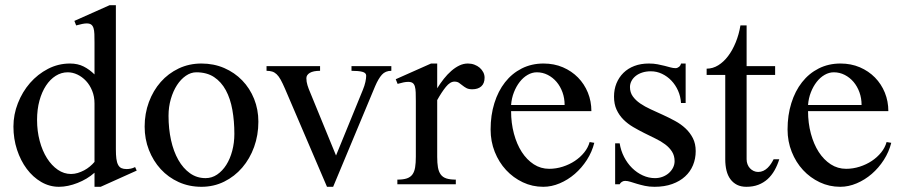

<svg xmlns="http://www.w3.org/2000/svg" viewBox="-20 -716 3510 746"><path d="M347.2 -44.9Q333 -32.2 316.2 -22.2Q299.3 -12.2 281.2 -5.1Q263.2 2 244.9 5.9Q226.6 9.8 209 9.8Q172.4 9.8 140.1 -9Q107.9 -27.8 84 -59.8Q60.1 -91.8 46.1 -134.3Q32.2 -176.8 32.2 -224.1Q32.2 -271 49.6 -315.2Q66.9 -359.4 96.7 -393.6Q126.5 -427.7 166.5 -448.5Q206.5 -469.2 252 -469.2Q282.2 -469.2 305.2 -457.5Q328.1 -445.8 347.2 -426.8V-549.8Q347.2 -569.3 346.7 -583.5Q346.2 -597.7 343.3 -606.9Q340.3 -616.2 334.2 -620.6Q328.1 -625 316.9 -625Q309.6 -625 299.6 -623Q289.6 -621.1 275.9 -617.2L269 -634.8L405.8 -695.8H430.2V-136.2Q430.2 -114.3 432.1 -99.4Q434.1 -84.5 439 -75.4Q443.8 -66.4 451.9 -62.7Q460 -59.1 472.2 -59.1Q479.5 -59.1 488 -60.8Q496.6 -62.5 504.9 -66.9L511.2 -53.2L371.1 9.8H347.2ZM347.2 -314Q347.2 -340.8 338.1 -363.3Q329.1 -385.7 314.2 -401.6Q299.3 -417.5 280.8 -426.3Q262.2 -435.1 243.2 -435.1Q218.3 -435.1 196.5 -421.4Q174.8 -407.7 158.7 -383.3Q142.6 -358.9 133.3 -325Q124 -291 124 -250Q124 -206.5 134.3 -168.2Q144.5 -129.9 162.6 -101.3Q180.7 -72.8 204.6 -56.4Q228.5 -40 255.9 -40Q269 -40 282 -43.9Q294.9 -47.9 306.9 -54.2Q318.8 -60.5 329.1 -69.1Q339.4 -77.6 347.2 -86.9Z M762.7 9.8Q714.8 9.8 674.3 -8.5Q633.8 -26.9 604.5 -58.8Q575.2 -90.8 558.6 -133.3Q542 -175.8 542 -224.1Q542 -274.9 558.6 -319.6Q575.2 -364.3 604.5 -397.5Q633.8 -430.7 674.3 -450Q714.8 -469.2 762.7 -469.2Q810.5 -469.2 851.1 -451.7Q891.6 -434.1 921.1 -403.6Q950.7 -373 967.3 -331.8Q983.9 -290.5 983.9 -243.2Q983.9 -190.9 967.3 -145Q950.7 -99.1 921.1 -64.7Q891.6 -30.3 851.1 -10.3Q810.5 9.8 762.7 9.8ZM778.8 -23.9Q803.2 -23.9 823.7 -37.8Q844.2 -51.8 859.1 -75.2Q874 -98.6 882.3 -129.9Q890.6 -161.1 890.6 -195.8Q890.6 -245.6 882.8 -289.3Q875 -333 857.4 -365.5Q839.8 -397.9 811.8 -416.5Q783.7 -435.1 742.7 -435.1Q721.7 -435.1 702.1 -421.6Q682.6 -408.2 667.7 -385.3Q652.8 -362.3 643.8 -331.5Q634.8 -300.8 634.8 -266.1Q634.8 -215.8 644.5 -171.6Q654.3 -127.4 672.9 -94.7Q691.4 -62 718 -43Q744.6 -23.9 778.8 -23.9Z M1223.6 -459V-440.9Q1197.3 -440.9 1183.8 -432.9Q1170.4 -424.8 1170.4 -412.1Q1170.4 -398.4 1174.6 -385Q1178.7 -371.6 1185.5 -356L1285.6 -111.8L1389.6 -366.2Q1396.5 -382.8 1399.7 -397.5Q1402.8 -412.1 1402.8 -421.9Q1402.8 -433.1 1387.9 -437Q1373 -440.9 1345.7 -440.9V-459H1500.5V-440.9Q1477.5 -440.9 1463.9 -425.8Q1450.2 -410.6 1437.5 -380.9L1274.4 9.8H1250.5L1087.4 -371.1Q1078.1 -392.6 1070.6 -406.2Q1063 -419.9 1054.9 -427.5Q1046.9 -435.1 1037.4 -438Q1027.8 -440.9 1015.6 -440.9V-459Z M1595.7 -323.2Q1595.7 -342.8 1595.2 -356.7Q1594.7 -370.6 1592 -379.9Q1589.4 -389.2 1583.3 -393.6Q1577.1 -397.9 1565.9 -397.9Q1558.1 -397.9 1548.3 -396Q1538.6 -394 1524.9 -390.1L1517.6 -408.2L1654.8 -469.2H1678.7V-373Q1690.9 -392.6 1704.6 -409.9Q1718.3 -427.2 1733.4 -440.4Q1748.5 -453.6 1764.6 -461.4Q1780.8 -469.2 1797.9 -469.2Q1811.5 -469.2 1823.2 -464.8Q1835 -460.4 1843.8 -452.9Q1852.5 -445.3 1857.7 -435.3Q1862.8 -425.3 1862.8 -414.1Q1862.8 -392.1 1850.1 -380.6Q1837.4 -369.1 1814.9 -369.1Q1800.8 -369.1 1792.2 -373.8Q1783.7 -378.4 1776.9 -384Q1770 -389.6 1763.2 -394.3Q1756.3 -398.9 1745.6 -398.9Q1729 -398.9 1712.4 -378.4Q1695.8 -357.9 1678.7 -327.1V-106.9Q1678.7 -82.5 1681.6 -65.7Q1684.6 -48.8 1692.4 -38.1Q1700.2 -27.3 1714.4 -22.7Q1728.5 -18.1 1751 -18.1V0H1523.9V-18.1Q1546.9 -18.1 1561 -22.9Q1575.2 -27.8 1582.8 -38.6Q1590.3 -49.3 1593 -66.2Q1595.7 -83 1595.7 -106.9Z M2090.8 9.8Q2048.3 9.8 2011.2 -7.8Q1974.1 -25.4 1946.3 -55.4Q1918.5 -85.4 1902.3 -126Q1886.2 -166.5 1886.2 -212.9Q1886.2 -268.6 1900.9 -315.4Q1915.5 -362.3 1942.4 -396.5Q1969.2 -430.7 2007.3 -450Q2045.4 -469.2 2091.8 -469.2Q2132.8 -469.2 2167 -454.6Q2201.2 -439.9 2225.8 -414.8Q2250.5 -389.6 2264.2 -356Q2277.8 -322.3 2277.8 -284.2H1965.8Q1965.8 -237.8 1976.8 -196.8Q1987.8 -155.8 2007.3 -125.5Q2026.9 -95.2 2054 -77.6Q2081.1 -60.1 2113.8 -60.1Q2140.6 -60.1 2166.5 -68.4Q2192.4 -76.7 2213.6 -90.8Q2234.9 -105 2250 -123.8Q2265.1 -142.6 2271 -164.1L2289.1 -161.1Q2280.3 -126 2260.3 -94.7Q2240.2 -63.5 2213.4 -40.3Q2186.5 -17.1 2154.8 -3.7Q2123 9.8 2090.8 9.8ZM2173.8 -308.1Q2173.8 -334.5 2165.5 -357.4Q2157.2 -380.4 2142.6 -397.7Q2127.9 -415 2108.2 -425Q2088.4 -435.1 2065.9 -435.1Q2047.4 -435.1 2030 -425Q2012.7 -415 1999.3 -397.7Q1985.8 -380.4 1976.8 -357.4Q1967.8 -334.5 1965.8 -308.1Z M2370.1 -159.2H2387.7Q2392.1 -130.9 2404.8 -106.2Q2417.5 -81.5 2436 -63.2Q2454.6 -44.9 2477.5 -34.4Q2500.5 -23.9 2524.9 -23.9Q2541 -23.9 2554.9 -29.3Q2568.8 -34.7 2579.1 -43.9Q2589.4 -53.2 2595.2 -64.9Q2601.1 -76.7 2601.1 -89.8Q2601.1 -110.8 2591.1 -126.7Q2581.1 -142.6 2564.5 -155Q2547.9 -167.5 2526.6 -177.7Q2505.4 -188 2483.4 -199Q2461.4 -210 2440.2 -222.4Q2418.9 -234.9 2402.3 -251.5Q2385.7 -268.1 2375.7 -289.8Q2365.7 -311.5 2365.7 -340.8Q2365.7 -368.7 2375.2 -392.1Q2384.8 -415.5 2402.3 -432.9Q2419.9 -450.2 2444.8 -459.7Q2469.7 -469.2 2501 -469.2Q2519.5 -469.2 2534.7 -466.3Q2549.8 -463.4 2562.3 -460.2Q2574.7 -457 2585.2 -454.1Q2595.7 -451.2 2605 -451.2Q2611.8 -451.2 2618.2 -456.3Q2624.5 -461.4 2626 -469.2H2644V-315.9H2626Q2624.5 -341.3 2614.5 -363.8Q2604.5 -386.2 2588.6 -402.8Q2572.8 -419.4 2552.2 -429.2Q2531.7 -439 2508.8 -439Q2490.2 -439 2475.3 -434.1Q2460.4 -429.2 2450 -420.9Q2439.5 -412.6 2433.6 -401.4Q2427.7 -390.1 2427.7 -377.9Q2427.7 -356.9 2438.7 -341.6Q2449.7 -326.2 2467.5 -314Q2485.4 -301.8 2508.3 -291.3Q2531.2 -280.8 2555.4 -269.8Q2579.6 -258.8 2602.5 -246.3Q2625.5 -233.9 2643.3 -217.3Q2661.1 -200.7 2672.1 -179.2Q2683.1 -157.7 2683.1 -128.9Q2683.1 -99.6 2672.6 -74.2Q2662.1 -48.8 2641.8 -30.3Q2621.6 -11.7 2591.8 -1Q2562 9.8 2522.9 9.8Q2502.4 9.8 2485.6 6.1Q2468.8 2.4 2455.1 -1.7Q2441.4 -5.9 2429.9 -9.5Q2418.5 -13.2 2408.7 -13.2Q2401.9 -13.2 2396 -9.3Q2390.1 -5.4 2387.7 0H2370.1Z M2725.6 -424.8V-449.2Q2749.5 -449.2 2770.8 -462.4Q2792 -475.6 2809.1 -498.3Q2826.2 -521 2838.6 -551.5Q2851.1 -582 2856.9 -617.2H2880.9V-459H2991.7V-424.8H2880.9V-97.2Q2880.9 -86.9 2884.3 -77.9Q2887.7 -68.8 2893.8 -62.3Q2899.9 -55.7 2908.2 -51.8Q2916.5 -47.9 2925.8 -47.9Q2936.5 -47.9 2945.8 -52.2Q2955.1 -56.6 2962.4 -63.7Q2969.7 -70.8 2975.6 -79.6Q2981.4 -88.4 2985.8 -97.2H3007.8Q3000.5 -73.7 2989.3 -54Q2978 -34.2 2962.4 -20Q2946.8 -5.9 2926.3 2Q2905.8 9.8 2879.9 9.8Q2858.9 9.8 2843.5 2Q2828.1 -5.9 2817.9 -19.8Q2807.6 -33.7 2802.7 -53.5Q2797.9 -73.2 2797.9 -97.2V-424.8Z M3244.6 9.8Q3202.1 9.8 3165 -7.8Q3127.9 -25.4 3100.1 -55.4Q3072.3 -85.4 3056.2 -126Q3040 -166.5 3040 -212.9Q3040 -268.6 3054.7 -315.4Q3069.3 -362.3 3096.2 -396.5Q3123 -430.7 3161.1 -450Q3199.2 -469.2 3245.6 -469.2Q3286.6 -469.2 3320.8 -454.6Q3355 -439.9 3379.6 -414.8Q3404.3 -389.6 3418 -356Q3431.6 -322.3 3431.6 -284.2H3119.6Q3119.6 -237.8 3130.6 -196.8Q3141.6 -155.8 3161.1 -125.5Q3180.7 -95.2 3207.8 -77.6Q3234.9 -60.1 3267.6 -60.1Q3294.4 -60.1 3320.3 -68.4Q3346.2 -76.7 3367.4 -90.8Q3388.7 -105 3403.8 -123.8Q3418.9 -142.6 3424.8 -164.1L3442.9 -161.1Q3434.1 -126 3414.1 -94.7Q3394 -63.5 3367.2 -40.3Q3340.3 -17.1 3308.6 -3.7Q3276.9 9.8 3244.6 9.8ZM3327.6 -308.1Q3327.6 -334.5 3319.3 -357.4Q3311 -380.4 3296.4 -397.7Q3281.7 -415 3262 -425Q3242.2 -435.1 3219.7 -435.1Q3201.2 -435.1 3183.8 -425Q3166.5 -415 3153.1 -397.7Q3139.6 -380.4 3130.6 -357.4Q3121.6 -334.5 3119.6 -308.1Z"/></svg>

Font: Warasṭra
Style: Regular
Weight: 400
Designer: R.S. Wihananto
Foundry: R.S. Wihananto
Version: Version 2.0.1